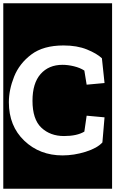

<svg xmlns="http://www.w3.org/2000/svg" viewBox="-30 -937 703 1170"><path d="M-10 213V-917H653V213ZM594 -69 607 -222 498 -232 484 -135Q439 -108 360 -108Q276 -108 222 -159Q168 -210 168 -323Q168 -430 217.5 -486Q267 -542 351 -542Q384 -542 421 -533Q458 -524 484 -507L498 -421L607 -431L591 -582Q560 -611 500 -635.5Q440 -660 357 -660Q234 -660 161 -605Q88 -550 56 -470Q24 -390 24 -314Q24 -169 118 -79.5Q212 10 351 10Q421 10 491.5 -12Q562 -34 594 -69Z"/></svg>

Font: Zilla Slab Highlight
Style: Bold
Weight: 700
Designer: Typotheque Type Foundry
Foundry: Typotheque type foundry
Version: Version 1.1; 2017; ttfautohint (v1.6)